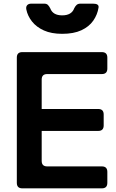

<svg xmlns="http://www.w3.org/2000/svg" viewBox="-20 -1030 635 1050"><path d="M102 0Q72 0 72 -30V-715Q72 -745 102 -745H537Q567 -745 567 -715V-655Q567 -625 537 -625H238Q208 -625 208 -595V-434H517Q547 -434 547 -404V-344Q547 -314 517 -314H208V-150Q208 -120 238 -120H537Q567 -120 567 -90V-30Q567 0 537 0ZM320 -845Q261 -845 220 -863.5Q179 -882 155 -912.5Q131 -943 124 -978Q121 -993 128.5 -1001.5Q136 -1010 151 -1010H222Q235 -1010 242 -1003Q249 -996 255 -984Q269 -946 320 -946Q372 -946 386 -985Q392 -997 399.5 -1003.5Q407 -1010 420 -1010H489Q522 -1010 519 -989Q513 -950 490 -917Q467 -884 425 -864.5Q383 -845 320 -845Z"/></svg>

Font: Pitagon Sans Text
Style: Bold
Weight: 700
Designer: Travis Tran
Foundry: Pitagon
Version: Version 1.001; ttfautohint (v1.8.4.7-5d5b);gftools[0.9.26]